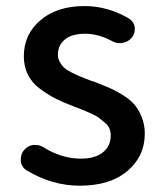

<svg xmlns="http://www.w3.org/2000/svg" viewBox="-20 -584 519 617"><path d="M236.3 12.7Q147.5 12.7 66.4 -36.1Q49.8 -45.9 46.9 -65.4Q46.9 -69.3 46.9 -73.2Q46.9 -87.9 55.7 -99.6Q67.4 -115.2 85.9 -118.2Q89.8 -118.2 93.8 -118.2Q108.4 -118.2 120.1 -110.4Q178.7 -74.2 239.3 -74.2Q286.1 -74.2 311 -94.7Q335.9 -115.2 335.9 -148.4Q335.9 -160.2 332 -170.4Q328.1 -180.7 316.9 -189.9Q305.7 -199.2 298.3 -205.1Q291 -210.9 271.5 -219.7Q252 -228.5 244.6 -231.4Q237.3 -234.4 213.9 -243.2Q180.7 -255.9 157.7 -267.6Q134.8 -279.3 108.9 -298.3Q83 -317.4 69.8 -343.8Q56.6 -370.1 56.6 -403.3Q56.6 -473.6 109.9 -519Q163.1 -564.5 252 -564.5Q326.2 -564.5 394.5 -524.4Q410.2 -514.6 413.1 -496.1Q413.1 -493.2 413.1 -489.3Q413.1 -475.6 404.3 -463.9Q392.6 -449.2 374 -446.3Q370.1 -445.3 365.2 -445.3Q351.6 -445.3 339.8 -452.1Q295.9 -475.6 253.9 -475.6Q210.9 -475.6 188.5 -457Q166 -438.5 166 -408.2Q166 -395.5 172.4 -384.3Q178.7 -373 187 -365.7Q195.3 -358.4 211.9 -350.1Q228.5 -341.8 239.7 -337.4Q251 -333 273.4 -324.2Q279.3 -322.3 283.2 -321.3Q312.5 -309.6 330.1 -302.2Q347.7 -294.9 372.6 -279.8Q397.5 -264.6 411.1 -249Q424.8 -233.4 435.1 -208.5Q445.3 -183.6 445.3 -154.3Q445.3 -82 389.6 -34.7Q334 12.7 236.3 12.7Z"/></svg>

Font: Gen Jyuu GothicX Medium
Style: Regular
Weight: 500
Designer: Ryoko NISHIZUKA (kana &amp; ideographs); Paul D. Hunt (Latin, Greek &amp; Cyrillic); Wenlong ZHANG (bopomofo); Sandoll C
Version: Version 1.058.20140828